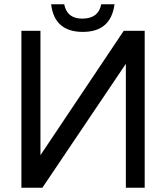

<svg xmlns="http://www.w3.org/2000/svg" viewBox="-20 -877 776 897"><path d="M80 -733H169V-152L558 -733H656V0H568V-579L178 0H80ZM515 -857Q498 -728 367 -728Q234 -728 219 -857H280Q293 -790 364 -790Q440 -790 453 -857Z"/></svg>

Font: MongolianScript
Style: Regular
Weight: 400
Designer: Bolorsoft LLC, NUM
Foundry: Bolorsoft LLC
Version: Version 3.2